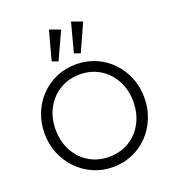

<svg xmlns="http://www.w3.org/2000/svg" viewBox="-169 -1101 1132 1243"><g transform="rotate(-20 397.0 -479.5)"><path d="M398 10Q325 10 262.5 -17.5Q200 -45 153 -93.5Q106 -142 79.5 -206.5Q53 -271 53 -345Q53 -419 79 -483.5Q105 -548 151.5 -596Q198 -644 260.5 -671Q323 -698 396 -698Q469 -698 531.5 -671Q594 -644 641 -595.5Q688 -547 714 -483Q740 -419 740 -344Q740 -270 714 -205.5Q688 -141 641.5 -92.5Q595 -44 532.5 -17Q470 10 398 10ZM396 -61Q474 -61 534.5 -97.5Q595 -134 629.5 -198.5Q664 -263 664 -345Q664 -426 629.5 -490Q595 -554 534.5 -591Q474 -628 396 -628Q319 -628 258.5 -591Q198 -554 163.5 -490.5Q129 -427 129 -345Q129 -263 163.5 -198.5Q198 -134 258.5 -97.5Q319 -61 396 -61ZM298 -754 256 -769 310 -969 384 -942ZM451 -754 409 -769 462 -969 536 -942Z"/></g></svg>

Font: Outfit Light
Style: Regular
Weight: 300
Designer: Rodrigo Fuenzalida
Foundry: fragTYPE
Version: Version 1.100; ttfautohint (v1.8.4.7-5d5b)